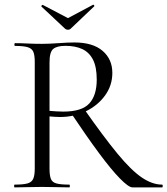

<svg xmlns="http://www.w3.org/2000/svg" viewBox="-20 -812 725 832"><path d="M554 0Q537.4 0 499.5 -38.7Q461.6 -77.4 408.2 -149.6Q354.8 -221.8 288.6 -320.8L345.4 -338.4Q430.2 -217.4 489.5 -145.6Q548.8 -73.8 594.4 -42.9Q640 -12 682.4 -12Q685.2 -12 685.2 -6Q685.2 0 682.4 0Q632.4 0 600.8 0Q569.2 0 554 0ZM302.2 -628Q382.2 -628 424.5 -591.7Q466.8 -555.4 466.8 -496.2Q466.8 -442 435.4 -398.5Q404 -355 352.5 -330Q301 -305 240 -305Q230 -305 217.5 -305.8Q205 -306.6 194.6 -307.6V-81Q194.6 -52 200.4 -37Q206.2 -22 224.8 -17Q243.4 -12 280 -12Q282.8 -12 282.8 -6Q282.8 0 280 0Q255.6 0 226.4 -1Q197.2 -2 161.6 -2Q128.8 -2 98.3 -1Q67.8 0 43.4 0Q41.2 0 41.2 -6Q41.2 -12 43.4 -12Q80 -12 98.6 -17Q117.2 -22 123.9 -37Q130.6 -52 130.6 -81V-544Q130.6 -573 124.4 -587.5Q118.2 -602 100 -607.5Q81.8 -613 45.2 -613Q42.4 -613 42.4 -619Q42.4 -625 45.2 -625Q68.8 -625 98.8 -623.5Q128.8 -622 161.6 -622Q193 -622 233.7 -625Q274.4 -628 302.2 -628ZM399.2 -467Q399.2 -522 382.8 -553.8Q366.4 -585.6 336.2 -599.5Q306 -613.4 263.8 -613.4Q227 -613.4 210.8 -600Q194.6 -586.6 194.6 -542V-331.6Q208.6 -330.4 225 -329.4Q241.4 -328.4 254.2 -328.4Q334.8 -328.4 367 -363.7Q399.2 -399 399.2 -467ZM262.6 -687 159.6 -783.6Q157.8 -785.8 161.2 -788.8Q164.6 -791.8 165.6 -790.6L274.6 -733.4L382.6 -791Q384.6 -792.8 387.5 -789.4Q390.4 -786 387.6 -784L285.6 -687Q281.6 -683 274.6 -683Q267.6 -683 262.6 -687Z"/></svg>

Font: Cormorant Garamond Light
Style: Regular
Weight: 300
Designer: Christian Thalmann (Catharsis Fonts)
Foundry: Catharsis Fonts
Version: Version 4.001